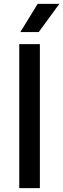

<svg xmlns="http://www.w3.org/2000/svg" viewBox="-20 -967 325 987"><path d="M79 0V-740H185V0ZM84.5 -802 173.5 -947H285L179 -802Z"/></svg>

Font: Encode Sans SC Medium
Style: Regular
Weight: 500
Version: Version 3.002